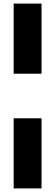

<svg xmlns="http://www.w3.org/2000/svg" viewBox="-20 -828 307 1068"><path d="M56 -418V-808H211V-418ZM56 220V-170H211V220Z"/></svg>

Font: Encode Sans Semi Condensed ExtraBold
Style: Regular
Weight: 800
Width: 4
Designer: Multiple Designers
Foundry: Impallari Type
Version: Version 3.000; ttfautohint (v1.8.3) -l 8 -r 50 -G 200 -x 14 